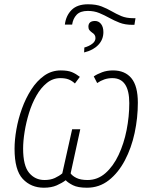

<svg xmlns="http://www.w3.org/2000/svg" viewBox="-20 -867 705 897"><path d="M283 -752Q288 -794 314.5 -820.5Q341 -847 391 -847Q429 -847 454.5 -837Q480 -827 501.5 -814.5Q523 -802 546.5 -792Q570 -782 603 -782H613L608 -751H599Q564 -751 538.5 -761Q513 -771 490.5 -783.5Q468 -796 444 -806Q420 -816 390 -816Q355 -816 338 -798Q321 -780 317 -752ZM373 -622 374 -645Q396 -651 411 -662.5Q426 -674 426 -689Q426 -698 422 -704Q418 -710 410 -715Q403 -720 398 -726Q393 -732 393 -742Q393 -769 424 -769Q441 -769 452 -755Q463 -741 463 -717Q463 -682 439 -657Q415 -632 373 -622ZM185 10Q125 10 86.5 -31Q48 -72 48 -172Q48 -213 56.5 -262Q65 -311 82.5 -359.5Q100 -408 126 -448.5Q152 -489 186.5 -513.5Q221 -538 264 -538Q297 -538 316 -530Q335 -522 353 -508L330 -477Q316 -490 300.5 -496Q285 -502 262 -502Q227 -502 199 -479.5Q171 -457 150 -420Q129 -383 115.5 -339Q102 -295 95 -251.5Q88 -208 88 -173Q88 -93 116 -59.5Q144 -26 188 -26Q216 -26 236.5 -35.5Q257 -45 271 -57L317 -263H355L310 -57Q318 -45 337.5 -35.5Q357 -26 389 -26Q436 -26 472.5 -58Q509 -90 534 -143Q559 -196 571.5 -259.5Q584 -323 584 -385Q584 -502 505 -502Q485 -502 467.5 -496Q450 -490 434 -479L418 -510Q434 -521 457 -529.5Q480 -538 508 -538Q564 -538 594 -501.5Q624 -465 624 -387Q624 -316 609 -246Q594 -176 563.5 -118Q533 -60 488.5 -25Q444 10 386 10Q344 10 321 -1.5Q298 -13 287 -25Q270 -12 245 -1Q220 10 185 10Z"/></svg>

Font: Noto Sans Disp ExtLt
Style: Italic
Weight: 200
Italic angle: -12°
Designer: Monotype Design Team
Foundry: Monotype Imaging Inc.
Version: Version 2.000;GOOG;noto-source:20170915:90ef993387c0